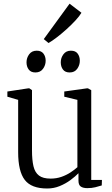

<svg xmlns="http://www.w3.org/2000/svg" viewBox="-20 -1038 622 1068"><path d="M465.5 8.5Q442.5 8.5 429.5 -0.2Q416.5 -9 416.5 -33V-74.5Q398.5 -56 371.8 -36.2Q345 -16.5 312.2 -3Q279.5 10.5 242.5 10.5Q154.5 10.5 117.8 -37.2Q81 -85 81 -191.5V-482.5L21 -500V-529L136 -546.5H143.5L158 -536.5V-200.5Q158 -148 166.2 -113.2Q174.5 -78.5 196.8 -61.5Q219 -44.5 261.5 -44.5Q293.5 -44.5 321.5 -54.2Q349.5 -64 372 -78.8Q394.5 -93.5 410.5 -108V-482.5L337.5 -500V-529L462.5 -546.5H469.5L487.5 -536.5V-37H547L546 -6.5Q530 -1.5 510.5 3.5Q491 8.5 465.5 8.5ZM176.5 -635Q152 -635 139.8 -651.2Q127.5 -667.5 127.5 -691.5Q127.5 -716 142.2 -736Q157 -756 184 -756H185Q209.5 -756 221.8 -739.8Q234 -723.5 234 -700Q234 -675.5 219.2 -655.2Q204.5 -635 177.5 -635ZM367 -635Q342.5 -635 330.2 -651.2Q318 -667.5 318 -691.5Q318 -716 332.8 -736Q347.5 -756 374 -756H375Q400 -756 412 -739.8Q424 -723.5 424 -700Q424 -675.5 409.5 -655.2Q395 -635 368 -635ZM249.5 -799 223.5 -820.5 367 -1017.5 433 -967Q423 -949.5 400.5 -925Q378 -900.5 350 -875.2Q322 -850 295.5 -829.8Q269 -809.5 250.5 -799Z"/></svg>

Font: Merriweather 60pt Light
Style: Regular
Weight: 300
Version: Version 2.100